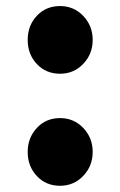

<svg xmlns="http://www.w3.org/2000/svg" viewBox="-20 -592 391 626"><path d="M175.8 -351.6Q129.9 -351.6 100.1 -383.3Q70.3 -415 70.3 -461.9Q70.3 -508.8 100.1 -540.5Q129.9 -572.3 175.8 -572.3Q220.7 -572.3 251.5 -540Q282.2 -507.8 282.2 -461.9Q282.2 -416 251.5 -383.8Q220.7 -351.6 175.8 -351.6ZM175.8 13.7Q129.9 13.7 100.1 -18.1Q70.3 -49.8 70.3 -96.7Q70.3 -142.6 100.1 -174.8Q129.9 -207 175.8 -207Q220.7 -207 251.5 -174.8Q282.2 -142.6 282.2 -96.7Q282.2 -50.8 251.5 -18.6Q220.7 13.7 175.8 13.7Z"/></svg>

Font: Bpmf Zihi Sans Heavy
Style: Heavy
Weight: 900
Foundry: But Ko
Version: Version 1.320